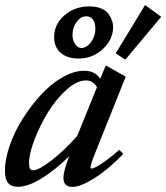

<svg xmlns="http://www.w3.org/2000/svg" viewBox="-27 -734 664 766"><path d="M473.1 -496.1 434.6 -521 551.8 -713.9 616.2 -667ZM287.1 -500.5Q241.2 -500.5 215.1 -523.2Q189 -545.9 189 -585.9Q189 -637.2 230.2 -672.9Q271.5 -708.5 330.1 -708.5Q357.9 -708.5 377.9 -699.7Q397.9 -690.9 407.2 -676.8Q416.5 -662.6 420.4 -650.4Q424.3 -638.2 424.3 -627Q424.3 -576.2 383.3 -538.3Q342.3 -500.5 287.1 -500.5ZM296.9 -542.5Q318.8 -542.5 336.2 -566.2Q353.5 -589.8 353.5 -618.7Q353.5 -642.6 344 -655.8Q334.5 -668.9 316.9 -668.9Q294.9 -668.9 278.6 -646.5Q262.2 -624 262.2 -594.7Q262.2 -574.2 272.7 -558.3Q283.2 -542.5 296.9 -542.5ZM44.9 11.2Q18.1 11.2 5.4 -3.9Q-7.3 -19 -7.3 -52.7Q-7.3 -98.1 11.7 -153.3Q30.8 -208.5 63.5 -260.3Q96.2 -312 136 -355.5Q175.8 -398.9 221.7 -425.3Q267.6 -451.7 308.6 -451.7Q352.5 -451.7 373 -419.4L395 -473.1L474.6 -428.2L358.9 -139.2Q334 -78.6 334 -65.4Q334 -61.5 337.4 -61.5Q343.3 -61.5 355.5 -67.4Q367.7 -73.2 392.8 -91.1Q418 -108.9 449.2 -136.2L464.8 -119.6Q403.3 -56.6 348.6 -22.5Q293.9 11.7 261.7 11.7Q226.1 11.7 226.1 -24.4Q226.1 -51.3 249 -110.8Q194.3 -56.6 139.6 -22.7Q85 11.2 44.9 11.2ZM88.9 -84Q88.9 -68.4 92.5 -61.5Q96.2 -54.7 105.5 -54.7Q127.9 -54.7 179.4 -94.7Q231 -134.8 281.2 -191.9L359.9 -386.2Q344.2 -413.1 315.4 -413.1Q279.3 -413.1 237.5 -375.2Q195.8 -337.4 163.8 -284.9Q131.8 -232.4 110.4 -176.3Q88.9 -120.1 88.9 -84Z"/></svg>

Font: Elstob 10pt SemiBold
Style: Italic
Weight: 600
Italic angle: -20°
Designer: Peter S. Baker
Version: Version 1.015